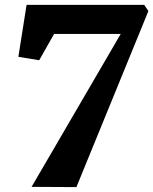

<svg xmlns="http://www.w3.org/2000/svg" viewBox="-20 -763 626 784"><path d="M473 -624.5H201L140 -517L55 -531L88.5 -743H569L586 -718L292 1L109 0Z"/></svg>

Font: Merriweather 36pt Black
Style: Italic
Weight: 900
Italic angle: -7.8°
Version: Version 2.101